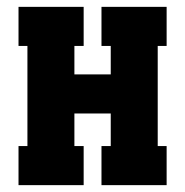

<svg xmlns="http://www.w3.org/2000/svg" viewBox="-20 -540 540 560"><path d="M34 0V-114H60V-406H34V-520H224V-406H197V-323H303V-406H276V-520H466V-406H440V-114H466V0H276V-114H303V-209H197V-114H224V0Z"/></svg>

Font: Iosevka Curly Slab Heavy
Style: Regular
Weight: 900
Monospace: yes
Designer: Belleve Invis
Foundry: Belleve Invis
Version: Version 22.1.2; ttfautohint (v1.8.4)